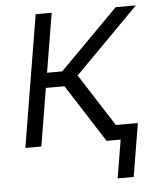

<svg xmlns="http://www.w3.org/2000/svg" viewBox="-51 -583 636 782"><g transform="rotate(-5 267.0 -191.5)"><path d="M34.7 0 124 -539.1H189.5L149.4 -297.4H211.4L451.2 -539.1H533.7L272.5 -275.4L449.2 0H366.7L215.3 -236.3H139.2L100.1 0ZM398.4 156.2 424.3 0H382.3L392.6 -61H500L463.9 156.2Z"/></g></svg>

Font: Inter 18pt Light
Style: Italic
Weight: 300
Italic angle: -9.3988°
Designer: Rasmus Andersson
Foundry: rsms
Version: Version 4.001;git-66647c0bb